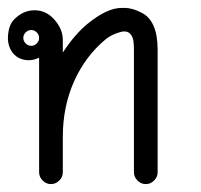

<svg xmlns="http://www.w3.org/2000/svg" viewBox="-29 -466 509 486"><path d="M64 -384Q58 -390 50 -390Q42 -390 36 -384Q30 -378 30 -370Q30 -362 36 -356Q42 -350 50 -350Q58 -350 64 -356Q70 -362 70 -370Q70 -378 64 -384ZM130 -333Q160 -379 193 -406Q242 -446 279 -446H289Q308 -445 329 -434Q370 -414 370 -340V-30Q370 -18 361 -9Q352 0 340 0Q328 0 319 -9Q310 -18 310 -30V-340Q310 -364 306 -372Q298 -391 276 -385Q254 -379 239 -367Q187 -324 158.5 -260Q130 -196 130 -120V-30Q130 -18 121 -9Q112 0 100 0Q88 0 79 -9Q70 -18 70 -30V-320Q49 -310 29 -315.5Q9 -321 -1 -338.5Q-11 -356 -8.5 -379.5Q-6 -403 6 -416Q29 -440 58.5 -440Q88 -440 109 -416Q130 -392 130 -365Z"/></svg>

Font: SOV_Station
Style: Bold
Weight: 700
Version: Version 1.00